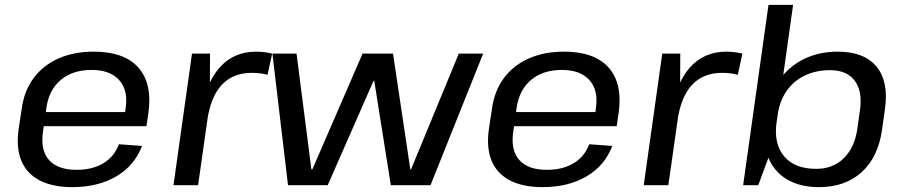

<svg xmlns="http://www.w3.org/2000/svg" viewBox="-20 -760 3708 788"><path d="M277 8Q196 8 143 -19.5Q90 -47 68 -99.5Q46 -152 56 -227L69 -313Q79 -387 118 -439.5Q157 -492 220 -520Q283 -548 365 -548Q490 -548 548 -482.5Q606 -417 589 -296L581 -242H141L149 -300H509L491 -277L496 -319Q506 -391 468.5 -432Q431 -473 356 -473Q278 -473 229 -431.5Q180 -390 170 -315L156 -216Q146 -142 182 -102.5Q218 -63 294 -63Q360 -63 405 -90.5Q450 -118 468 -168L563 -161Q532 -80 457 -36Q382 8 277 8Z M768 -540H842L841 -337L793 0H692ZM805 -290Q823 -417 881 -482.5Q939 -548 1031 -548Q1048 -548 1064.5 -546Q1081 -544 1097 -540L1078 -453Q1050 -461 1013 -461Q936 -461 890 -411.5Q844 -362 830 -262Z M1098 -540H1197L1258 -65H1262L1468 -540H1593L1664 -65H1667L1863 -540H1963L1747 0H1584L1516 -428H1513L1325 0H1162Z M2207 8Q2126 8 2073 -19.5Q2020 -47 1998 -99.5Q1976 -152 1986 -227L1999 -313Q2009 -387 2048 -439.5Q2087 -492 2150 -520Q2213 -548 2295 -548Q2420 -548 2478 -482.5Q2536 -417 2519 -296L2511 -242H2071L2079 -300H2439L2421 -277L2426 -319Q2436 -391 2398.5 -432Q2361 -473 2286 -473Q2208 -473 2159 -431.5Q2110 -390 2100 -315L2086 -216Q2076 -142 2112 -102.5Q2148 -63 2224 -63Q2290 -63 2335 -90.5Q2380 -118 2398 -168L2493 -161Q2462 -80 2387 -36Q2312 8 2207 8Z M2698 -540H2772L2771 -337L2723 0H2622ZM2735 -290Q2753 -417 2811 -482.5Q2869 -548 2961 -548Q2978 -548 2994.5 -546Q3011 -544 3027 -540L3008 -453Q2980 -461 2943 -461Q2866 -461 2820 -411.5Q2774 -362 2760 -262Z M3341 8Q3264 8 3210.5 -23.5Q3157 -55 3133.5 -113Q3110 -171 3120 -249L3127 -295Q3138 -373 3177.5 -430Q3217 -487 3279 -517.5Q3341 -548 3418 -548Q3527 -548 3577.5 -486.5Q3628 -425 3612 -313L3600 -227Q3584 -115 3516.5 -53.5Q3449 8 3341 8ZM3134 -740H3235L3155 -170L3092 0H3030ZM3330 -67Q3399 -67 3443.5 -111Q3488 -155 3499 -233L3509 -305Q3521 -384 3488.5 -428Q3456 -472 3387 -472Q3328 -472 3282 -449.5Q3236 -427 3207.5 -385.5Q3179 -344 3171 -285L3167 -258Q3155 -169 3198.5 -118Q3242 -67 3330 -67Z"/></svg>

Font: Pathway Extreme 28pt Medium
Style: Italic
Weight: 500
Italic angle: -8°
Designer: Eduardo Rodriguez Tunni
Foundry: Eduardo Rodriguez Tunni
Version: Version 1.001;gftools[0.9.26]